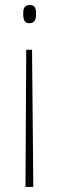

<svg xmlns="http://www.w3.org/2000/svg" viewBox="-20 -547 234 761"><path d="M123 -493C123 -515 118 -527 98 -527C75 -527 72 -511 72 -493C72 -467 78 -455 97 -455C117 -455 123 -469 123 -493ZM84 -350 81 194H112L107 -350Z"/></svg>

Font: Noto Sans Sinhala ExtraCondensed Thin
Style: Regular
Weight: 100
Width: 2
Designer: Jelle Bosma - Monotype Design Team
Foundry: Monotype Imaging Inc.
Version: Version 2.006